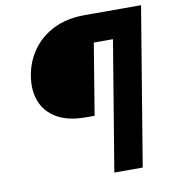

<svg xmlns="http://www.w3.org/2000/svg" viewBox="-82 -800 789 872"><g transform="rotate(-10 313.0 -364.0)"><path d="M375 0 474.1 -597.7H385.7L331.5 -269.5H289.1Q208 -270 157.5 -299.8Q106.9 -329.6 86.9 -381.3Q66.9 -433.1 78.1 -499Q88.9 -564.5 126 -616Q163.1 -667.5 223.6 -697.5Q284.2 -727.5 365.2 -727.5H626.5L505.9 0Z"/></g></svg>

Font: Inter Display Extra Bold
Style: Italic
Weight: 800
Italic angle: -9.39999°
Designer: Rasmus Andersson
Foundry: rsms
Version: Version 4.000;git-4fc901f